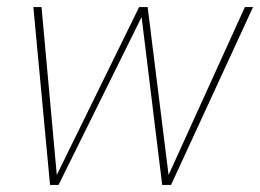

<svg xmlns="http://www.w3.org/2000/svg" viewBox="-20 -521 733 541"><path d="M121 0 74 -501H97L140 -28L372 -501H396L455 -28L670 -501H693L462 0H437L379 -473L145 0Z"/></svg>

Font: DM Sans 18pt Thin
Style: Italic
Weight: 250
Italic angle: -10°
Designer: Colophon Foundry, Jonny Pinhorn
Foundry: Colophon Foundry
Version: Version 4.004;gftools[0.9.30]